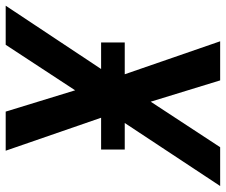

<svg xmlns="http://www.w3.org/2000/svg" viewBox="-82 -696 775 658"><g transform="rotate(-90 305.0 -367.5)"><path d="M-4 0 212 -327H121V-408H230L117 -735H251L324 -497L480 -735H614L397 -408H488V-327H379L492 0H358L285 -238L129 0Z"/></g></svg>

Font: Zed Sans Extended
Style: Bold Italic
Weight: 700
Width: 7
Italic angle: -9°
Designer: Belleve Invis
Foundry: Belleve Invis
Version: Version 1.0.0; ttfautohint (v1.8.4)